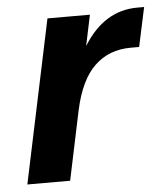

<svg xmlns="http://www.w3.org/2000/svg" viewBox="-43 -551 509 590"><g transform="rotate(-5 211.5 -256.0)"><path d="M18 0 124 -503H255L235 -408Q299 -512 402 -512H423L397 -391H371Q304 -391 259.5 -348.5Q215 -306 195 -214L150 0Z"/></g></svg>

Font: Wix Madefor Text
Style: Bold Italic
Weight: 700
Italic angle: -12°
Designer: Dalton Maag Ltd
Foundry: Dalton Maag Ltd
Version: Version 3.100